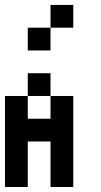

<svg xmlns="http://www.w3.org/2000/svg" viewBox="-20 -747 404 767"><path d="M181.8 -727.3H272.7V-636.4H181.8ZM90.9 -636.4H181.8V-545.5H90.9ZM90.9 -454.5H181.8V-363.6H90.9ZM90.9 -272.7H181.8V-363.6H272.7V0H181.8V-181.8H90.9V0H0V-363.6H90.9Z"/></svg>

Font: Micro 5
Style: Regular
Weight: 400
Designer: Sarah Cadigan-Fried
Version: Version 1.000; ttfautohint (v1.8.4.7-5d5b)